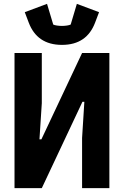

<svg xmlns="http://www.w3.org/2000/svg" viewBox="-20 -972 640 992"><path d="M55 0H196L405.9 -446H415.8L404.1 -258.9V0H545.1V-698.2H404.1L193.9 -252.1H183.9L196 -438.9V-698.2H55ZM108 -909.1 128.9 -854C157 -780.9 212 -740.1 300.1 -740.1C388.1 -740.1 442.8 -780.9 470.9 -854L491.8 -909.1L377.1 -952.1L345.2 -845.2C337 -840.9 317.1 -838.1 300.1 -838.1C283 -838.1 263.1 -840.9 255 -845.2L223 -952.1Z"/></svg>

Font: Margiela Mono Bold
Style: Regular
Weight: 700
Designer: Mike Abbink, Paul van der Laan, Pieter van Rosmalen
Foundry: Bold Monday
Version: Version 2.003 2021